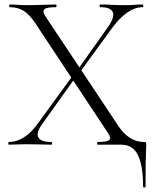

<svg xmlns="http://www.w3.org/2000/svg" viewBox="-20 -645 687 856"><path d="M20 0Q17 0 17 -6Q17 -12 20 -12Q54 -12 86.5 -32.5Q119 -53 147 -92L305 -309L316 -299L168 -92Q140 -53 151 -32.5Q162 -12 209 -12Q212 -12 212 -6Q212 0 209 0Q183 0 159.5 -1Q136 -2 97 -2Q72 -2 57 -1Q42 0 20 0ZM331 -316 320 -325 461 -524Q492 -568 483 -590.5Q474 -613 427 -613Q424 -613 424 -619Q424 -625 427 -625Q453 -625 477 -623.5Q501 -622 539 -622Q564 -622 579 -623.5Q594 -625 616 -625Q619 -625 619 -619Q619 -613 616 -613Q582 -613 548 -589.5Q514 -566 482 -523ZM520 0H415Q413 0 413 -6Q413 -12 415 -12Q456 -12 466.5 -20.5Q477 -29 462 -51L137 -542Q111 -581 85 -597Q59 -613 23 -613Q21 -613 21 -619Q21 -625 23 -625Q41 -625 60.5 -623.5Q80 -622 97 -622Q137 -622 170.5 -623.5Q204 -625 229 -625Q232 -625 232 -619Q232 -613 229 -613Q188 -613 178 -604Q168 -595 182 -573L508 -83Q531 -48 560 -30Q589 -12 621 -12Q629 -12 630.5 -10Q632 -8 632 0Q632 13 631 30Q630 47 629.5 82.5Q629 118 629 187Q629 191 623.5 191Q618 191 618 187Q618 95 595.5 47.5Q573 0 520 0Z"/></svg>

Font: Cormorant Light
Style: Regular
Weight: 300
Designer: Christian Thalmann (Catharsis Fonts)
Foundry: Catharsis Fonts
Version: Version 4.000